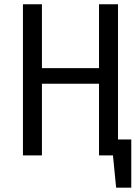

<svg xmlns="http://www.w3.org/2000/svg" viewBox="-20 -726 655 897"><path d="M442.6 0V-334.9H175.9V0H87.2V-706.2H175.9V-407.7H442.6V-706.2H531.3V-74.4H593.3V150.8H522.6L507.7 0Z"/></svg>

Font: FiraCode Nerd Font
Style: Regular
Weight: 400
Designer: Carrois Corporate, Edenspiekermann AG, Nikita Prokopov
Foundry: Carrois Corporate, Edenspiekermann AG, Nikita Prokopov
Version: Version 6.002;Nerd Fonts 2.2.2